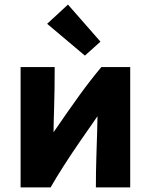

<svg xmlns="http://www.w3.org/2000/svg" viewBox="-20 -819 659 839"><path d="M70 0V-526H219Q219 -426 216.5 -348.5Q214 -271 214 -241Q274 -329 324.5 -399Q375 -469 423 -526H549V0H399Q399 -67 401 -131Q403 -195 404.5 -243Q406 -291 406 -311Q368 -257 329.5 -201Q291 -145 258 -93.5Q225 -42 201 0ZM351 -576 186 -715 277 -799 419 -637Z"/></svg>

Font: Ubuntu Sans ExtraBold
Style: Regular
Weight: 800
Designer: Dalton Maag Ltd
Foundry: Dalton Maag Ltd
Version: Version 1.006; ttfautohint (v1.8.4.7-5d5b)